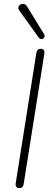

<svg xmlns="http://www.w3.org/2000/svg" viewBox="-20 -962 274 988"><path d="M79 6Q69 6 64 -0.5Q59 -7 61 -20L167 -689Q169 -700 174.5 -705.5Q180 -711 190 -711Q200 -711 205 -704.5Q210 -698 208 -685L102 -16Q101 -6 95.5 0Q90 6 79 6ZM179 -769 80 -907Q74 -915 74.5 -922.5Q75 -930 80 -935Q85 -940 92 -941.5Q99 -943 106.5 -940.5Q114 -938 119 -929L207 -786Q211 -779 209 -773Q207 -767 202 -763.5Q197 -760 190.5 -761Q184 -762 179 -769Z"/></svg>

Font: Nunito ExtraLight
Style: Italic
Weight: 200
Italic angle: -9°
Designer: Vernon Adams
Foundry: Vernon Adams
Version: Version 3.602